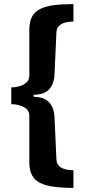

<svg xmlns="http://www.w3.org/2000/svg" viewBox="-20 -756 423 936"><path d="M338 160Q284 160 243.5 154.5Q203 149 176 136Q149 123 136 98Q123 73 123 34V-191Q123 -212 110 -224Q97 -236 77 -242Q57 -248 35 -248V-330Q56 -330 76 -336Q96 -342 109.5 -354.5Q123 -367 123 -388V-611Q123 -650 136 -674.5Q149 -699 176.5 -712.5Q204 -726 244 -731Q284 -736 338 -736V-651Q321 -651 302 -647Q283 -643 269.5 -631.5Q256 -620 255 -597L246 -399Q245 -349 220.5 -321.5Q196 -294 144 -294V-284Q179 -284 201 -271.5Q223 -259 234 -236Q245 -213 246 -179L255 20Q256 43 269.5 54.5Q283 66 302 70Q321 74 338 74Z"/></svg>

Font: Archivo SemiCondensed ExtraBold
Style: Regular
Weight: 800
Width: 4
Designer: Hector Gatti
Foundry: Omnibus-Type
Version: Version 2.001